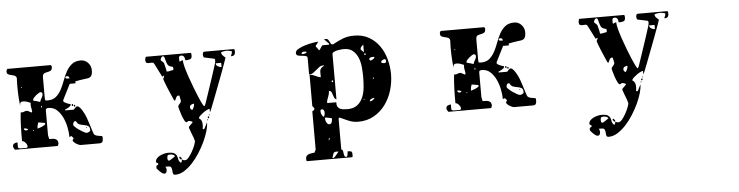

<svg xmlns="http://www.w3.org/2000/svg" viewBox="-49 -805 5098 1324"><g transform="rotate(-5 2500.0 -143.0)"><path d="M460 -227Q461 -230 469 -237.5Q477 -245 480 -247Q489 -250 499 -240.5Q509 -231 517.5 -217.5Q526 -204 532.5 -190.5Q539 -177 540 -173Q542 -169 548 -151.5Q554 -134 560.5 -113.5Q567 -93 572.5 -75Q578 -57 580 -53Q583 -44 590 -40Q597 -36 605.5 -34Q614 -32 623 -31Q632 -30 640 -27L641 -10Q641 4 636 12Q631 20 613 20H487Q481 20 472 16.5Q463 13 454.5 7.5Q446 2 439.5 -4.5Q433 -11 433 -17V-20Q434 -21 437 -23.5Q440 -26 440 -27V-33Q438 -36 433 -41Q428 -46 427 -47Q425 -47 419.5 -44.5Q414 -42 413 -40V-47Q413 -73 406 -108.5Q399 -144 384 -176.5Q369 -209 345 -231.5Q321 -254 286 -254Q280 -254 273.5 -251.5Q267 -249 267 -240V-67L273 -40Q285 -40 296 -39.5Q307 -39 315.5 -35.5Q324 -32 329 -24.5Q334 -17 334 -3Q334 -1 333 0Q332 2 330 8Q329 11 327 13H33Q31 13 29 10Q27 7 25 3Q22 -1 20 -7V-10Q20 -25 30.5 -30.5Q41 -36 53 -36V0Q53 1 58.5 3.5Q64 6 67 7H113Q119 3 120 0V-3Q120 -15 108 -28.5Q96 -42 85 -42Q85 -63 85 -88.5Q85 -114 86 -140Q87 -166 88.5 -191.5Q90 -217 93 -240Q108 -238 115.5 -242.5Q123 -247 137 -247H140L167 -233Q168 -233 169 -234Q170 -234 170.5 -234.5Q171 -235 172 -235Q172 -252 168 -266.5Q164 -281 167 -300Q153 -306 141 -310Q129 -314 115 -314Q104 -314 99 -309Q94 -304 93 -287Q82 -383 87 -480Q82 -493 70.5 -497Q59 -501 48 -503Q37 -505 28.5 -510Q20 -515 20 -530V-533Q21 -536 23.5 -541.5Q26 -547 27 -547H327Q328 -546 330 -545Q333 -542 333 -540Q334 -540 334 -537Q334 -514 323.5 -508.5Q313 -503 300.5 -501Q288 -499 277.5 -494Q267 -489 267 -467V-327Q267 -310 270.5 -308Q274 -306 285 -306Q322 -306 344 -325Q366 -344 381 -372Q396 -400 408 -433.5Q420 -467 435.5 -495Q451 -523 474.5 -542Q498 -561 537 -561Q566 -561 586.5 -539Q607 -517 607 -487Q607 -461 598.5 -448Q590 -435 567 -433Q558 -432 544 -430Q530 -428 517.5 -426Q505 -424 496 -422Q487 -420 487 -420V-407H447L393 -300Q392 -299 392 -293Q392 -288 399 -283.5Q406 -279 414.5 -275.5Q423 -272 430.5 -269.5Q438 -267 440 -267Q441 -266 441 -263Q441 -258 435.5 -253Q430 -248 423 -244Q416 -240 409.5 -237Q403 -234 400 -233V-227ZM448 -444Q448 -461 433 -461Q429 -461 425.5 -460Q422 -459 420 -453Q422 -445 433.5 -444.5Q445 -444 448 -444ZM113 -407Q116 -407 116 -410Q116 -413 113 -413Q110 -414 110 -410Q110 -406 113 -407ZM254 -353Q254 -367 240 -367Q236 -367 227 -361.5Q218 -356 209 -348.5Q200 -341 193 -333Q186 -325 186 -320Q186 -316 187 -313Q198 -311 210 -307.5Q222 -304 233 -300Q237 -314 245.5 -327Q254 -340 254 -353ZM240 -260Q243 -262 243 -267Q243 -272 240 -273Q237 -275 237 -266.5Q237 -258 240 -260ZM453 -253Q448 -253 448 -260Q448 -267 453 -267Q458 -267 458 -260Q458 -253 453 -253ZM467 -247Q462 -247 462 -253.5Q462 -260 467 -260Q472 -260 472 -253.5Q472 -247 467 -247ZM207 -160Q199 -139 199 -119Q202 -119 211.5 -122Q221 -125 230.5 -129Q240 -133 247.5 -138Q255 -143 255 -147Q255 -149 253 -153L213 -160ZM463 -147Q454 -147 450 -139Q446 -131 446 -124Q446 -118 457 -107.5Q468 -97 482.5 -87Q497 -77 511.5 -69Q526 -61 533 -60Q538 -59 549 -64Q560 -69 560 -76Q560 -99 549 -105.5Q538 -112 522.5 -114.5Q507 -117 491.5 -122Q476 -127 467 -147ZM133 -120Q127 -125 120 -126.5Q113 -128 105 -128Q105 -113 120 -113Q124 -113 128 -114Q132 -115 133 -120ZM173 -107Q174 -110 170 -110Q166 -110 167 -107Q167 -104 170 -104Q173 -104 173 -107ZM533 -93V-100H540Z M1593 -547Q1600 -547 1600.5 -538Q1601 -529 1601 -527Q1601 -499 1572 -499Q1572 -507 1576 -513Q1580 -519 1580 -527V-533Q1578 -534 1572.5 -535.5Q1567 -537 1560.5 -538Q1554 -539 1548.5 -539.5Q1543 -540 1540 -540Q1536 -540 1523 -537.5Q1510 -535 1507 -533Q1506 -532 1506 -530Q1506 -519 1516.5 -508.5Q1527 -498 1533 -493Q1529 -481 1520 -456Q1511 -431 1499.5 -399.5Q1488 -368 1474.5 -333Q1461 -298 1449 -266.5Q1437 -235 1427.5 -210Q1418 -185 1413 -173Q1410 -165 1404.5 -151Q1399 -137 1393 -127V-151Q1387 -151 1375 -145.5Q1363 -140 1350.5 -131Q1338 -122 1327 -112Q1316 -102 1313 -93Q1332 -82 1335 -60Q1338 -38 1333 -20L1340 -13Q1344 -16 1347 -20L1367 -60V-57Q1367 -33 1357 1Q1347 35 1329.5 72.5Q1312 110 1288 147.5Q1264 185 1236.5 214.5Q1209 244 1179 262.5Q1149 281 1119 281Q1105 281 1102.5 271.5Q1100 262 1099.5 250.5Q1099 239 1095 229.5Q1091 220 1073 220H1053Q1059 226 1060 231.5Q1061 237 1061 244Q1061 252 1057 259.5Q1053 267 1044 267Q1036 267 1028 261.5Q1020 256 1013 249Q1006 242 1000.5 235.5Q995 229 993 227Q992 224 992 217Q992 211 994.5 208.5Q997 206 999.5 205Q1002 204 1004.5 202.5Q1007 201 1007 197Q1007 193 1005 191.5Q1003 190 1000 189Q997 188 995 186.5Q993 185 993 180Q993 167 1002.5 156.5Q1012 146 1026 139.5Q1040 133 1054.5 129.5Q1069 126 1080 126Q1111 126 1123.5 133.5Q1136 141 1140.5 152Q1145 163 1147 176Q1149 189 1160 200Q1161 201 1163 201Q1166 201 1167 200Q1168 198 1170.5 190Q1173 182 1173 180Q1179 185 1183.5 186Q1188 187 1194 187Q1206 187 1219.5 170.5Q1233 154 1245 132.5Q1257 111 1265 90Q1273 69 1273 60Q1271 56 1270 52Q1269 49 1268 45.5Q1267 42 1267 40Q1266 38 1263 30Q1260 22 1256.5 13Q1253 4 1250 -3.5Q1247 -11 1247 -13Q1245 -17 1242.5 -24.5Q1240 -32 1240 -33V-40L1267 -67V-73Q1266 -74 1258 -76.5Q1250 -79 1247 -80H1240Q1239 -80 1233.5 -76.5Q1228 -73 1227 -73Q1219 -73 1210.5 -90Q1202 -107 1195 -127.5Q1188 -148 1183.5 -165.5Q1179 -183 1179 -184Q1179 -190 1182.5 -194.5Q1186 -199 1189.5 -203Q1193 -207 1196.5 -211.5Q1200 -216 1200 -223V-227L1193 -260Q1191 -261 1187 -261Q1176 -261 1170 -248Q1164 -235 1160 -227L1153 -233Q1153 -234 1146.5 -248.5Q1140 -263 1131.5 -283Q1123 -303 1114 -324Q1105 -345 1100 -360L1093 -380V-387Q1094 -388 1097 -393.5Q1100 -399 1100 -400V-407L1087 -400L1040 -493Q1035 -503 1025 -503Q1015 -503 1005 -502Q995 -501 987.5 -505Q980 -509 980 -527Q980 -531 982.5 -539Q985 -547 987 -547H1293Q1300 -547 1300.5 -538Q1301 -529 1301 -527Q1301 -507 1287.5 -503Q1274 -499 1255 -499Q1255 -513 1249 -523.5Q1243 -534 1229 -534Q1221 -534 1217.5 -530Q1214 -526 1213.5 -520Q1213 -514 1213.5 -507Q1214 -500 1214 -494Q1221 -494 1226 -497.5Q1231 -501 1238 -501Q1238 -484 1246 -453.5Q1254 -423 1266.5 -386.5Q1279 -350 1293.5 -312Q1308 -274 1321 -243Q1334 -212 1344 -192.5Q1354 -173 1357 -173H1360L1367 -187Q1370 -196 1377 -216.5Q1384 -237 1392.5 -262.5Q1401 -288 1410.5 -316.5Q1420 -345 1428.5 -370.5Q1437 -396 1443.5 -416.5Q1450 -437 1453 -447Q1454 -450 1457 -460Q1460 -470 1460 -473V-480Q1460 -484 1459.5 -487.5Q1459 -491 1453 -493L1387 -507Q1382 -508 1380.5 -515.5Q1379 -523 1379 -527Q1379 -533 1381.5 -540Q1384 -547 1393 -547ZM1167 -440Q1168 -443 1168 -450Q1168 -462 1164 -462Q1160 -462 1147 -467Q1134 -472 1128.5 -484Q1123 -496 1120 -508.5Q1117 -521 1114 -530.5Q1111 -540 1103 -540Q1096 -540 1091 -531Q1086 -522 1086 -516Q1086 -514 1087 -513Q1087 -513 1090 -510Q1093 -507 1097 -503.5Q1101 -500 1104 -497Q1107 -494 1107 -493Q1108 -490 1110 -481.5Q1112 -473 1114.5 -463.5Q1117 -454 1118.5 -445.5Q1120 -437 1120 -433H1133ZM1500 -460H1462Q1462 -446 1475 -438.5Q1488 -431 1500 -431ZM1289 -196Q1279 -196 1269 -190.5Q1259 -185 1259 -173Q1259 -161 1273 -153Q1281 -164 1285 -174Q1289 -184 1289 -196ZM1387 -107Q1384 -106 1384 -110Q1384 -114 1387 -113Q1390 -113 1390 -110Q1390 -107 1387 -107ZM1380 -87Q1375 -87 1375 -93.5Q1375 -100 1380 -100Q1385 -100 1385 -93.5Q1385 -87 1380 -87ZM1373 -73Q1370 -73 1370 -77Q1370 -81 1373 -80Q1376 -79 1376 -76.5Q1376 -74 1373 -73ZM1087 180Q1089 179 1094.5 175.5Q1100 172 1107 167.5Q1114 163 1119.5 159Q1125 155 1127 153Q1121 144 1111.5 141.5Q1102 139 1092 139Q1079 139 1076 145.5Q1073 152 1073 164Q1073 169 1074.5 174.5Q1076 180 1083 180ZM1167 180Q1160 180 1162 173H1160Q1155 173 1155 166.5Q1155 160 1160 160Q1167 160 1165 167H1167Q1172 167 1172 173.5Q1172 180 1167 180Z M2280 -520Q2320 -542 2352.5 -554.5Q2385 -567 2430 -567Q2488 -567 2531.5 -542Q2575 -517 2603.5 -476.5Q2632 -436 2646 -384.5Q2660 -333 2660 -280Q2660 -224 2643.5 -169Q2627 -114 2595 -70.5Q2563 -27 2515.5 0Q2468 27 2406 27Q2372 27 2341 14Q2310 1 2280 -13L2273 -7V207Q2282 210 2284 219Q2286 228 2287 237Q2288 246 2291 253.5Q2294 261 2304 261Q2308 261 2310 256Q2312 251 2313 245Q2314 239 2314.5 233Q2315 227 2315 224Q2333 224 2340 227Q2347 230 2347 247Q2347 249 2347 258Q2347 267 2340 267H2033Q2027 267 2026.5 260Q2026 253 2026 250Q2026 238 2031.5 231Q2037 224 2046 220.5Q2055 217 2065.5 215.5Q2076 214 2087 213L2097 193V-73Q2100 -73 2106.5 -78Q2113 -83 2113 -87Q2114 -90 2108.5 -98Q2103 -106 2100 -107V-324Q2113 -324 2123 -320.5Q2133 -317 2141.5 -313Q2150 -309 2158 -305.5Q2166 -302 2176 -302Q2176 -320 2175.5 -331Q2175 -342 2177 -350Q2179 -358 2185.5 -364.5Q2192 -371 2207 -380Q2204 -381 2200 -381Q2184 -381 2172 -372.5Q2160 -364 2149 -354Q2138 -344 2126 -335.5Q2114 -327 2097 -327V-440Q2097 -453 2085 -456Q2073 -459 2058 -460Q2043 -461 2031 -464.5Q2019 -468 2019 -483Q2019 -498 2040 -510Q2061 -522 2088 -530Q2115 -538 2141 -542.5Q2167 -547 2177 -547H2180Q2177 -544 2169.5 -533.5Q2162 -523 2160 -520V-513Q2161 -511 2163 -510Q2166 -507 2167 -507Q2168 -504 2173.5 -496.5Q2179 -489 2180 -487L2187 -493Q2188 -495 2193.5 -503.5Q2199 -512 2200 -513Q2201 -515 2203.5 -517.5Q2206 -520 2207 -520H2253V-527L2220 -560L2233 -561Q2244 -561 2249 -554.5Q2254 -548 2257.5 -540.5Q2261 -533 2264.5 -526.5Q2268 -520 2277 -520ZM2487 -500Q2480 -495 2473 -487Q2466 -479 2466 -470Q2466 -467 2467 -467Q2469 -464 2476.5 -456.5Q2484 -449 2487 -447ZM2093 -480Q2092 -486 2086.5 -486.5Q2081 -487 2077 -487Q2068 -487 2063 -484Q2058 -481 2058 -471Q2067 -471 2076.5 -472.5Q2086 -474 2093 -480ZM2267 -120Q2266 -101 2271.5 -90.5Q2277 -80 2287.5 -74.5Q2298 -69 2311.5 -67.5Q2325 -66 2340 -66Q2383 -66 2408.5 -86Q2434 -106 2447 -137Q2460 -168 2463.5 -205Q2467 -242 2467 -277Q2467 -308 2464 -343.5Q2461 -379 2449 -409.5Q2437 -440 2413.5 -460.5Q2390 -481 2350 -481Q2346 -481 2333 -480Q2320 -479 2306 -476Q2292 -473 2281 -467.5Q2270 -462 2270 -453V-140Q2259 -144 2254.5 -154.5Q2250 -165 2247 -175.5Q2244 -186 2239.5 -194Q2235 -202 2223 -202Q2223 -189 2220 -179Q2217 -169 2213.5 -160Q2210 -151 2207 -141.5Q2204 -132 2204 -120ZM2493 -427Q2498 -427 2498 -433.5Q2498 -440 2493 -440Q2488 -440 2488 -433.5Q2488 -427 2493 -427ZM2520 -393Q2521 -389 2527 -387Q2527 -386 2530 -386Q2533 -386 2533 -387Q2541 -391 2548.5 -395.5Q2556 -400 2556 -409Q2554 -409 2548 -409.5Q2542 -410 2536 -409Q2530 -408 2525 -405.5Q2520 -403 2520 -397ZM2634 -373Q2634 -378 2632 -382.5Q2630 -387 2623 -387Q2618 -387 2609 -382Q2600 -377 2600 -370Q2600 -363 2607.5 -361.5Q2615 -360 2620 -360Q2634 -360 2634 -373ZM2253 -260Q2258 -260 2258 -266.5Q2258 -273 2253 -273Q2248 -273 2248 -266.5Q2248 -260 2253 -260ZM2540 -267H2533V-260H2540ZM2460 -120Q2463 -121 2463 -123.5Q2463 -126 2460 -127Q2457 -127 2457 -123Q2457 -119 2460 -120ZM2527 -127Q2518 -127 2508 -121.5Q2498 -116 2498 -106Q2509 -106 2518 -112Q2527 -118 2533 -127ZM2181 -58Q2181 -65 2177 -72.5Q2173 -80 2163 -80Q2153 -80 2153 -67Q2153 -56 2158.5 -44Q2164 -32 2173 -27Q2178 -36 2179.5 -42.5Q2181 -49 2181 -58ZM2227 -13Q2216 -16 2203.5 -18.5Q2191 -21 2179 -21Q2179 -15 2180.5 -6.5Q2182 2 2185.5 9.5Q2189 17 2194 22Q2199 27 2207 27Q2218 27 2222.5 16.5Q2227 6 2227 -3ZM2200 120Q2195 122 2194 125.5Q2193 129 2193 133V140L2200 127ZM2240 219Q2221 219 2217 230Q2213 241 2207 260Q2209 261 2213 261Q2217 261 2223 255.5Q2229 250 2234.5 243Q2240 236 2245 229.5Q2250 223 2253 220Z M3460 -227Q3461 -230 3469 -237.5Q3477 -245 3480 -247Q3489 -250 3499 -240.5Q3509 -231 3517.5 -217.5Q3526 -204 3532.5 -190.5Q3539 -177 3540 -173Q3542 -169 3548 -151.5Q3554 -134 3560.5 -113.5Q3567 -93 3572.5 -75Q3578 -57 3580 -53Q3583 -44 3590 -40Q3597 -36 3605.5 -34Q3614 -32 3623 -31Q3632 -30 3640 -27L3641 -10Q3641 4 3636 12Q3631 20 3613 20H3487Q3481 20 3472 16.5Q3463 13 3454.5 7.5Q3446 2 3439.5 -4.5Q3433 -11 3433 -17V-20Q3434 -21 3437 -23.5Q3440 -26 3440 -27V-33Q3438 -36 3433 -41Q3428 -46 3427 -47Q3425 -47 3419.5 -44.5Q3414 -42 3413 -40V-47Q3413 -73 3406 -108.5Q3399 -144 3384 -176.5Q3369 -209 3345 -231.5Q3321 -254 3286 -254Q3280 -254 3273.5 -251.5Q3267 -249 3267 -240V-67L3273 -40Q3285 -40 3296 -39.5Q3307 -39 3315.5 -35.5Q3324 -32 3329 -24.5Q3334 -17 3334 -3Q3334 -1 3333 0Q3332 2 3330 8Q3329 11 3327 13H3033Q3031 13 3029 10Q3027 7 3025 3Q3022 -1 3020 -7V-10Q3020 -25 3030.5 -30.5Q3041 -36 3053 -36V0Q3053 1 3058.5 3.5Q3064 6 3067 7H3113Q3119 3 3120 0V-3Q3120 -15 3108 -28.5Q3096 -42 3085 -42Q3085 -63 3085 -88.5Q3085 -114 3086 -140Q3087 -166 3088.5 -191.5Q3090 -217 3093 -240Q3108 -238 3115.5 -242.5Q3123 -247 3137 -247H3140L3167 -233Q3168 -233 3169 -234Q3170 -234 3170.5 -234.5Q3171 -235 3172 -235Q3172 -252 3168 -266.5Q3164 -281 3167 -300Q3153 -306 3141 -310Q3129 -314 3115 -314Q3104 -314 3099 -309Q3094 -304 3093 -287Q3082 -383 3087 -480Q3082 -493 3070.5 -497Q3059 -501 3048 -503Q3037 -505 3028.5 -510Q3020 -515 3020 -530V-533Q3021 -536 3023.5 -541.5Q3026 -547 3027 -547H3327Q3328 -546 3330 -545Q3333 -542 3333 -540Q3334 -540 3334 -537Q3334 -514 3323.5 -508.5Q3313 -503 3300.5 -501Q3288 -499 3277.5 -494Q3267 -489 3267 -467V-327Q3267 -310 3270.5 -308Q3274 -306 3285 -306Q3322 -306 3344 -325Q3366 -344 3381 -372Q3396 -400 3408 -433.5Q3420 -467 3435.5 -495Q3451 -523 3474.5 -542Q3498 -561 3537 -561Q3566 -561 3586.5 -539Q3607 -517 3607 -487Q3607 -461 3598.5 -448Q3590 -435 3567 -433Q3558 -432 3544 -430Q3530 -428 3517.5 -426Q3505 -424 3496 -422Q3487 -420 3487 -420V-407H3447L3393 -300Q3392 -299 3392 -293Q3392 -288 3399 -283.5Q3406 -279 3414.5 -275.5Q3423 -272 3430.5 -269.5Q3438 -267 3440 -267Q3441 -266 3441 -263Q3441 -258 3435.5 -253Q3430 -248 3423 -244Q3416 -240 3409.5 -237Q3403 -234 3400 -233V-227ZM3448 -444Q3448 -461 3433 -461Q3429 -461 3425.5 -460Q3422 -459 3420 -453Q3422 -445 3433.5 -444.5Q3445 -444 3448 -444ZM3113 -407Q3116 -407 3116 -410Q3116 -413 3113 -413Q3110 -414 3110 -410Q3110 -406 3113 -407ZM3254 -353Q3254 -367 3240 -367Q3236 -367 3227 -361.5Q3218 -356 3209 -348.5Q3200 -341 3193 -333Q3186 -325 3186 -320Q3186 -316 3187 -313Q3198 -311 3210 -307.5Q3222 -304 3233 -300Q3237 -314 3245.5 -327Q3254 -340 3254 -353ZM3240 -260Q3243 -262 3243 -267Q3243 -272 3240 -273Q3237 -275 3237 -266.5Q3237 -258 3240 -260ZM3453 -253Q3448 -253 3448 -260Q3448 -267 3453 -267Q3458 -267 3458 -260Q3458 -253 3453 -253ZM3467 -247Q3462 -247 3462 -253.5Q3462 -260 3467 -260Q3472 -260 3472 -253.5Q3472 -247 3467 -247ZM3207 -160Q3199 -139 3199 -119Q3202 -119 3211.5 -122Q3221 -125 3230.5 -129Q3240 -133 3247.5 -138Q3255 -143 3255 -147Q3255 -149 3253 -153L3213 -160ZM3463 -147Q3454 -147 3450 -139Q3446 -131 3446 -124Q3446 -118 3457 -107.5Q3468 -97 3482.5 -87Q3497 -77 3511.5 -69Q3526 -61 3533 -60Q3538 -59 3549 -64Q3560 -69 3560 -76Q3560 -99 3549 -105.5Q3538 -112 3522.5 -114.5Q3507 -117 3491.5 -122Q3476 -127 3467 -147ZM3133 -120Q3127 -125 3120 -126.5Q3113 -128 3105 -128Q3105 -113 3120 -113Q3124 -113 3128 -114Q3132 -115 3133 -120ZM3173 -107Q3174 -110 3170 -110Q3166 -110 3167 -107Q3167 -104 3170 -104Q3173 -104 3173 -107ZM3533 -93V-100H3540Z M4593 -547Q4600 -547 4600.5 -538Q4601 -529 4601 -527Q4601 -499 4572 -499Q4572 -507 4576 -513Q4580 -519 4580 -527V-533Q4578 -534 4572.5 -535.5Q4567 -537 4560.5 -538Q4554 -539 4548.5 -539.5Q4543 -540 4540 -540Q4536 -540 4523 -537.5Q4510 -535 4507 -533Q4506 -532 4506 -530Q4506 -519 4516.5 -508.5Q4527 -498 4533 -493Q4529 -481 4520 -456Q4511 -431 4499.5 -399.5Q4488 -368 4474.5 -333Q4461 -298 4449 -266.5Q4437 -235 4427.5 -210Q4418 -185 4413 -173Q4410 -165 4404.5 -151Q4399 -137 4393 -127V-151Q4387 -151 4375 -145.5Q4363 -140 4350.5 -131Q4338 -122 4327 -112Q4316 -102 4313 -93Q4332 -82 4335 -60Q4338 -38 4333 -20L4340 -13Q4344 -16 4347 -20L4367 -60V-57Q4367 -33 4357 1Q4347 35 4329.5 72.5Q4312 110 4288 147.5Q4264 185 4236.5 214.5Q4209 244 4179 262.5Q4149 281 4119 281Q4105 281 4102.5 271.5Q4100 262 4099.5 250.5Q4099 239 4095 229.5Q4091 220 4073 220H4053Q4059 226 4060 231.5Q4061 237 4061 244Q4061 252 4057 259.5Q4053 267 4044 267Q4036 267 4028 261.5Q4020 256 4013 249Q4006 242 4000.5 235.5Q3995 229 3993 227Q3992 224 3992 217Q3992 211 3994.5 208.5Q3997 206 3999.5 205Q4002 204 4004.5 202.5Q4007 201 4007 197Q4007 193 4005 191.5Q4003 190 4000 189Q3997 188 3995 186.5Q3993 185 3993 180Q3993 167 4002.5 156.5Q4012 146 4026 139.5Q4040 133 4054.5 129.5Q4069 126 4080 126Q4111 126 4123.5 133.5Q4136 141 4140.5 152Q4145 163 4147 176Q4149 189 4160 200Q4161 201 4163 201Q4166 201 4167 200Q4168 198 4170.5 190Q4173 182 4173 180Q4179 185 4183.5 186Q4188 187 4194 187Q4206 187 4219.5 170.5Q4233 154 4245 132.5Q4257 111 4265 90Q4273 69 4273 60Q4271 56 4270 52Q4269 49 4268 45.5Q4267 42 4267 40Q4266 38 4263 30Q4260 22 4256.5 13Q4253 4 4250 -3.5Q4247 -11 4247 -13Q4245 -17 4242.5 -24.5Q4240 -32 4240 -33V-40L4267 -67V-73Q4266 -74 4258 -76.5Q4250 -79 4247 -80H4240Q4239 -80 4233.5 -76.5Q4228 -73 4227 -73Q4219 -73 4210.5 -90Q4202 -107 4195 -127.5Q4188 -148 4183.5 -165.5Q4179 -183 4179 -184Q4179 -190 4182.5 -194.5Q4186 -199 4189.5 -203Q4193 -207 4196.5 -211.5Q4200 -216 4200 -223V-227L4193 -260Q4191 -261 4187 -261Q4176 -261 4170 -248Q4164 -235 4160 -227L4153 -233Q4153 -234 4146.5 -248.5Q4140 -263 4131.5 -283Q4123 -303 4114 -324Q4105 -345 4100 -360L4093 -380V-387Q4094 -388 4097 -393.5Q4100 -399 4100 -400V-407L4087 -400L4040 -493Q4035 -503 4025 -503Q4015 -503 4005 -502Q3995 -501 3987.5 -505Q3980 -509 3980 -527Q3980 -531 3982.5 -539Q3985 -547 3987 -547H4293Q4300 -547 4300.5 -538Q4301 -529 4301 -527Q4301 -507 4287.5 -503Q4274 -499 4255 -499Q4255 -513 4249 -523.5Q4243 -534 4229 -534Q4221 -534 4217.5 -530Q4214 -526 4213.5 -520Q4213 -514 4213.5 -507Q4214 -500 4214 -494Q4221 -494 4226 -497.5Q4231 -501 4238 -501Q4238 -484 4246 -453.5Q4254 -423 4266.5 -386.5Q4279 -350 4293.5 -312Q4308 -274 4321 -243Q4334 -212 4344 -192.5Q4354 -173 4357 -173H4360L4367 -187Q4370 -196 4377 -216.5Q4384 -237 4392.5 -262.5Q4401 -288 4410.5 -316.5Q4420 -345 4428.5 -370.5Q4437 -396 4443.5 -416.5Q4450 -437 4453 -447Q4454 -450 4457 -460Q4460 -470 4460 -473V-480Q4460 -484 4459.5 -487.5Q4459 -491 4453 -493L4387 -507Q4382 -508 4380.5 -515.5Q4379 -523 4379 -527Q4379 -533 4381.5 -540Q4384 -547 4393 -547ZM4167 -440Q4168 -443 4168 -450Q4168 -462 4164 -462Q4160 -462 4147 -467Q4134 -472 4128.5 -484Q4123 -496 4120 -508.5Q4117 -521 4114 -530.5Q4111 -540 4103 -540Q4096 -540 4091 -531Q4086 -522 4086 -516Q4086 -514 4087 -513Q4087 -513 4090 -510Q4093 -507 4097 -503.5Q4101 -500 4104 -497Q4107 -494 4107 -493Q4108 -490 4110 -481.5Q4112 -473 4114.5 -463.5Q4117 -454 4118.5 -445.5Q4120 -437 4120 -433H4133ZM4500 -460H4462Q4462 -446 4475 -438.5Q4488 -431 4500 -431ZM4289 -196Q4279 -196 4269 -190.5Q4259 -185 4259 -173Q4259 -161 4273 -153Q4281 -164 4285 -174Q4289 -184 4289 -196ZM4387 -107Q4384 -106 4384 -110Q4384 -114 4387 -113Q4390 -113 4390 -110Q4390 -107 4387 -107ZM4380 -87Q4375 -87 4375 -93.5Q4375 -100 4380 -100Q4385 -100 4385 -93.5Q4385 -87 4380 -87ZM4373 -73Q4370 -73 4370 -77Q4370 -81 4373 -80Q4376 -79 4376 -76.5Q4376 -74 4373 -73ZM4087 180Q4089 179 4094.5 175.5Q4100 172 4107 167.5Q4114 163 4119.5 159Q4125 155 4127 153Q4121 144 4111.5 141.5Q4102 139 4092 139Q4079 139 4076 145.5Q4073 152 4073 164Q4073 169 4074.5 174.5Q4076 180 4083 180ZM4167 180Q4160 180 4162 173H4160Q4155 173 4155 166.5Q4155 160 4160 160Q4167 160 4165 167H4167Q4172 167 4172 173.5Q4172 180 4167 180Z"/></g></svg>

Font: Genkaimincho
Style: Regular
Weight: 800
Designer: Dr. Ken Lunde (project architect, glyph set definition & overall production); Masataka HATTORI \u670D \u90E8 \u6B63 \u8C
Foundry: Adobe Systems Incorporated
Version: Version 1.00